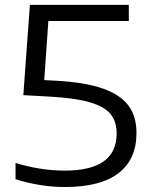

<svg xmlns="http://www.w3.org/2000/svg" viewBox="-20 -760 615 790"><path d="M541.5 -212Q541.5 -104 467.2 -47.2Q393 9.5 247 9.5Q196 9.5 143.5 1Q91 -7.5 44 -22.5V-89.5Q92.5 -74.5 144.2 -66.2Q196 -58 245 -58Q353.5 -58 406.8 -96.2Q460 -134.5 460 -211.5Q460 -260 434.8 -290.8Q409.5 -321.5 349.8 -339Q290 -356.5 185.5 -362.5L76 -368.5L103 -740H510V-673.5H179L162 -430.5L208.5 -428Q329.5 -421.5 402.8 -395.8Q476 -370 509 -325Q542 -280 541.5 -212Z"/></svg>

Font: Encode Sans Expanded
Style: Regular
Weight: 400
Width: 7
Designer: Multiple Designers
Foundry: Impallari Type
Version: Version 2.000